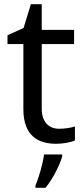

<svg xmlns="http://www.w3.org/2000/svg" viewBox="-20 -745 401 920"><path d="M264 -128C215 -128 180 -159 180 -224V-534H335V-602H180V-725H128L93 -611L16 -576V-534H92V-222C92 -92 165 -56 249 -56C281 -56 320 -63 339 -72V-139C322 -133 290 -128 264 -128ZM278 4V-5H191C186 38 165 110 150 143V155H198C234 112 269 40 278 4Z"/></svg>

Font: Noto Sans Malayalam UI
Style: Regular
Weight: 400
Designer: Jelle Bosma - Monotype Design Team
Foundry: Monotype Imaging Inc.
Version: Version 2.104